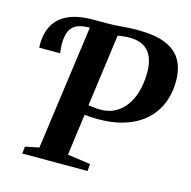

<svg xmlns="http://www.w3.org/2000/svg" viewBox="-109 -858 962 966"><g transform="rotate(15 372.0 -375.0)"><path d="M90.5 0 94.5 -37 166 -51.5 255 -699.5 245.5 -718.5 260.5 -743H330.5Q372 -743 411 -746.8Q450 -750.5 492 -750.5Q579 -750.5 634.2 -728.8Q689.5 -707 716 -664Q742.5 -621 743.5 -557Q744.5 -505.5 731.2 -461Q718 -416.5 691.5 -380.5Q665 -344.5 625 -318.8Q585 -293 532.5 -279.2Q480 -265.5 415.5 -265.5Q397 -265.5 377 -266.5Q357 -267.5 343 -269L314 -54L433.5 -37L430.5 0ZM412.5 -315Q448.5 -315 477 -327.2Q505.5 -339.5 527 -361.5Q548.5 -383.5 563 -413.5Q577.5 -443.5 584.8 -479.2Q592 -515 592.5 -554.5Q592.5 -604 578 -637Q563.5 -670 534.5 -686.5Q505.5 -703 462.5 -703Q445.5 -703 429 -701Q412.5 -699 400.5 -697L349.5 -320.5Q366.5 -318 382.8 -316.5Q399 -315 412.5 -315ZM35 -536.5Q35 -540.5 34.8 -544Q34.5 -547.5 34.5 -552Q34.5 -612.5 58.5 -655Q82.5 -697.5 132.5 -720.2Q182.5 -743 260.5 -743L254.5 -699.5Q211 -699.5 186 -687Q161 -674.5 150.5 -648.2Q140 -622 140 -582Q140 -569.5 141.2 -558.5Q142.5 -547.5 144.5 -536.5Z"/></g></svg>

Font: Merriweather 60pt
Style: Bold Italic
Weight: 700
Italic angle: -7.8°
Version: Version 2.101